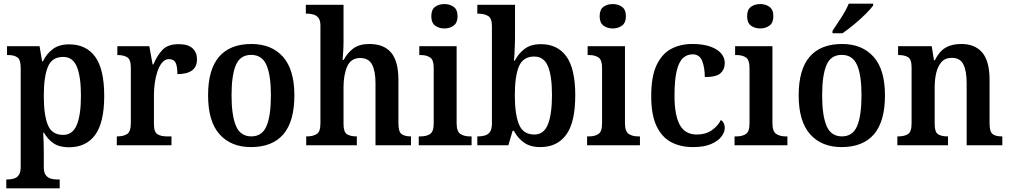

<svg xmlns="http://www.w3.org/2000/svg" viewBox="-20 -786 5468 1039"><path d="M14 233V185H23Q39 185 55 180.5Q71 176 81.5 161.5Q92 147 92 117V-419Q92 -464 73.5 -476Q55 -488 27 -488H18V-536H194L208 -454H212Q232 -495 266 -520.5Q300 -546 354 -546Q446 -546 495 -479Q544 -412 544 -267Q544 -123 495 -56Q446 11 353 11Q302 11 270 -10.5Q238 -32 218 -68H214Q217 -11 217 45V119Q217 148 228 162Q239 176 254.5 180.5Q270 185 286 185H303V233ZM322 -56Q373 -56 395.5 -110Q418 -164 418 -268Q418 -371 396 -424.5Q374 -478 322 -478Q261 -478 239 -424Q217 -370 217 -268Q217 -163 239 -109.5Q261 -56 322 -56Z M612 0V-48H616Q647 -48 667.5 -60.5Q688 -73 688 -120V-420Q688 -464 668.5 -476Q649 -488 619 -488H615V-536H788L806 -437H810Q831 -487 860 -517Q889 -547 947 -547Q998 -547 1022 -524.5Q1046 -502 1046 -465Q1046 -385 940 -385Q940 -426 930.5 -446Q921 -466 894 -466Q873 -466 857.5 -447.5Q842 -429 832 -399.5Q822 -370 817.5 -336.5Q813 -303 813 -273V-115Q813 -71 832.5 -59.5Q852 -48 881 -48H908V0Z M1338 10Q1230 10 1168 -59.5Q1106 -129 1106 -270Q1106 -410 1165.5 -479Q1225 -548 1341 -548Q1449 -548 1511 -479Q1573 -410 1573 -270Q1573 -129 1513.5 -59.5Q1454 10 1338 10ZM1340 -48Q1399 -48 1422.5 -104.5Q1446 -161 1446 -270Q1446 -379 1422 -434Q1398 -489 1339 -489Q1280 -489 1256.5 -434Q1233 -379 1233 -270Q1233 -161 1257 -104.5Q1281 -48 1340 -48Z M1637 0V-48H1643Q1672 -48 1693 -60Q1714 -72 1714 -118V-648Q1714 -676 1703 -689.5Q1692 -703 1676 -707.5Q1660 -712 1645 -712H1635V-760H1839V-564Q1839 -534 1837 -503Q1835 -472 1834 -462H1840Q1859 -499 1891.5 -523.5Q1924 -548 1979 -548Q2057 -548 2096.5 -501.5Q2136 -455 2136 -353V-119Q2136 -73 2153 -60.5Q2170 -48 2201 -48H2204V0H2012V-336Q2012 -401 1993.5 -436.5Q1975 -472 1929 -472Q1879 -472 1859 -426.5Q1839 -381 1839 -314V-114Q1839 -71 1858 -59.5Q1877 -48 1908 -48H1911V0Z M2385 -632Q2355 -632 2334.5 -647.5Q2314 -663 2314 -698Q2314 -734 2334.5 -749Q2355 -764 2385 -764Q2414 -764 2435 -749Q2456 -734 2456 -698Q2456 -663 2435 -647.5Q2414 -632 2385 -632ZM2246 0V-48H2258Q2288 -48 2307.5 -61Q2327 -74 2327 -118V-420Q2327 -462 2307.5 -475Q2288 -488 2259 -488H2249V-536H2451V-120Q2451 -75 2471 -61.5Q2491 -48 2521 -48H2532V0Z M2904 10Q2850 10 2815.5 -14.5Q2781 -39 2761 -78H2754L2731 0H2563V-48H2570Q2588 -48 2605 -53Q2622 -58 2632 -73Q2642 -88 2642 -119V-645Q2642 -688 2620.5 -700Q2599 -712 2569 -712H2563V-760H2767V-583Q2767 -565 2766 -541Q2765 -517 2764 -494Q2763 -471 2761 -458H2766Q2786 -497 2819.5 -522Q2853 -547 2907 -547Q2997 -547 3045 -480.5Q3093 -414 3093 -270Q3093 -124 3044 -57Q2995 10 2904 10ZM2872 -58Q2923 -58 2945 -113Q2967 -168 2967 -271Q2967 -376 2945 -428Q2923 -480 2871 -480Q2811 -480 2788.5 -427.5Q2766 -375 2766 -270Q2766 -167 2788.5 -112.5Q2811 -58 2872 -58Z M3296 -632Q3266 -632 3245.5 -647.5Q3225 -663 3225 -698Q3225 -734 3245.5 -749Q3266 -764 3296 -764Q3325 -764 3346 -749Q3367 -734 3367 -698Q3367 -663 3346 -647.5Q3325 -632 3296 -632ZM3157 0V-48H3169Q3199 -48 3218.5 -61Q3238 -74 3238 -118V-420Q3238 -462 3218.5 -475Q3199 -488 3170 -488H3160V-536H3362V-120Q3362 -75 3382 -61.5Q3402 -48 3432 -48H3443V0Z M3729 10Q3662 10 3611.5 -17Q3561 -44 3532.5 -104.5Q3504 -165 3504 -266Q3504 -373 3533.5 -434.5Q3563 -496 3613 -522Q3663 -548 3725 -548Q3808 -548 3855 -519.5Q3902 -491 3902 -444Q3902 -411 3879.5 -390Q3857 -369 3794 -369Q3794 -419 3780 -455.5Q3766 -492 3728 -492Q3698 -492 3676 -472Q3654 -452 3642 -403Q3630 -354 3630 -267Q3630 -163 3658.5 -110.5Q3687 -58 3751 -58Q3798 -58 3831.5 -81Q3865 -104 3881 -137Q3902 -123 3902 -94Q3902 -71 3884 -47Q3866 -23 3828 -6.5Q3790 10 3729 10Z M4094 -632Q4064 -632 4043.5 -647.5Q4023 -663 4023 -698Q4023 -734 4043.5 -749Q4064 -764 4094 -764Q4123 -764 4144 -749Q4165 -734 4165 -698Q4165 -663 4144 -647.5Q4123 -632 4094 -632ZM3955 0V-48H3967Q3997 -48 4016.5 -61Q4036 -74 4036 -118V-420Q4036 -462 4016.5 -475Q3997 -488 3968 -488H3958V-536H4160V-120Q4160 -75 4180 -61.5Q4200 -48 4230 -48H4241V0Z M4534 10Q4426 10 4364 -59.5Q4302 -129 4302 -270Q4302 -410 4361.5 -479Q4421 -548 4537 -548Q4645 -548 4707 -479Q4769 -410 4769 -270Q4769 -129 4709.5 -59.5Q4650 10 4534 10ZM4536 -48Q4595 -48 4618.5 -104.5Q4642 -161 4642 -270Q4642 -379 4618 -434Q4594 -489 4535 -489Q4476 -489 4452.5 -434Q4429 -379 4429 -270Q4429 -161 4453 -104.5Q4477 -48 4536 -48ZM4485 -619Q4506 -650 4532.5 -691Q4559 -732 4573 -766H4705V-756Q4693 -739 4664.5 -710.5Q4636 -682 4601.5 -653.5Q4567 -625 4539 -606H4485Z M4836 0V-48H4842Q4873 -48 4893 -60Q4913 -72 4913 -118V-422Q4913 -465 4894 -476.5Q4875 -488 4845 -488H4840V-536H5022L5034 -460H5039Q5062 -507 5096 -527.5Q5130 -548 5182 -548Q5256 -548 5295.5 -501.5Q5335 -455 5335 -353V-119Q5335 -73 5351.5 -60.5Q5368 -48 5399 -48H5404V0H5211V-336Q5211 -401 5193.5 -437Q5176 -473 5131 -473Q5095 -473 5075 -450.5Q5055 -428 5046.5 -392Q5038 -356 5038 -314V-114Q5038 -71 5056.5 -59.5Q5075 -48 5105 -48H5110V0Z"/></svg>

Font: Noto Serif Ethiopic SemiCondensed SemiBold
Style: Regular
Weight: 600
Width: 4
Designer: Monotype Design Team
Foundry: Monotype Imaging Inc.
Version: Version 2.102; ttfautohint (v1.8.4.7-5d5b)